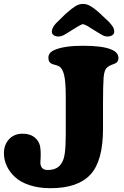

<svg xmlns="http://www.w3.org/2000/svg" viewBox="-24 -942 634 984"><path d="M344.7 -787.6Q312 -766.6 300 -760.7Q288.1 -754.9 276.9 -754.9Q261.2 -754.9 251.5 -761.5Q241.7 -768.1 241.7 -779.8Q241.7 -798.8 262.2 -821.8L313.5 -872.1Q345.2 -899.9 363.3 -910.9Q381.3 -921.9 401.4 -921.9Q419.9 -921.9 437.5 -912.1Q455.1 -902.3 480 -880.9L533.7 -830.6Q547.9 -814.9 554.7 -804Q561.5 -793 561.5 -779.8Q561.5 -768.1 551.5 -761.5Q541.5 -754.9 525.9 -754.9Q514.6 -754.9 503.2 -760.7Q491.7 -766.6 458 -787.6Q453.1 -790.5 441.9 -797.6Q430.7 -804.7 426.5 -807.4Q422.4 -810.1 415 -813.5Q407.7 -816.9 401.4 -818.4Q395 -816.9 388.2 -813.5Q381.3 -810.1 376.5 -807.1Q371.6 -804.2 361.3 -797.9Q351.1 -791.5 344.7 -787.6ZM313 -253.4V-446.8Q313 -523.9 304.4 -558.3Q295.9 -592.8 278.3 -602.1Q272.5 -606 259 -609.4Q245.6 -612.8 240.7 -615.2Q232.4 -619.6 228.3 -626.2Q224.1 -632.8 224.1 -647Q224.1 -673.3 256.8 -686.5Q306.2 -707.5 401.4 -707.5Q498.5 -707.5 543.5 -689.5Q583 -674.3 583 -645Q583 -624 565.9 -616.7Q562 -614.7 553 -611.6Q543.9 -608.4 536.4 -604.2Q528.8 -600.1 522.9 -594.2Q510.3 -582.5 507.1 -545.2Q503.9 -507.8 503.9 -407.2V-280.3Q503.9 -117.2 439.5 -47.4Q375 22.5 234.4 22.5Q174.3 22.5 127.2 6.8Q80.1 -8.8 52.2 -35.2Q24.4 -61.5 10.3 -92.5Q-3.9 -123.5 -3.9 -157.2Q-3.9 -199.7 22.2 -228.3Q48.3 -256.8 92.3 -256.8Q128.4 -256.8 151.1 -239.7Q173.8 -222.7 181.2 -194.3Q184.6 -175.3 184.6 -153.6Q184.6 -131.8 183.1 -113.5Q181.6 -95.2 190.4 -83Q199.2 -70.8 220.7 -70.8Q268.6 -70.8 290 -103Q303.7 -122.6 308.3 -158.4Q313 -194.3 313 -253.4Z"/></svg>

Font: Cooper* ExtraBold
Style: Regular
Weight: 800
Designer: Owen Earl
Foundry: indestructible type*
Version: Version 0.001